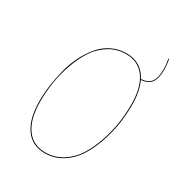

<svg xmlns="http://www.w3.org/2000/svg" viewBox="-148 -698 755 808"><g transform="rotate(30 229.5 -293.5)"><path d="M445.8 -546.9Q445.8 -504.4 431.6 -483.9Q417.5 -463.4 381.8 -460Q402.8 -415.5 402.8 -349.6Q402.8 -304.7 395.8 -257.6Q388.7 -210.4 372.1 -162.1Q355.5 -113.8 331.3 -76.2Q307.1 -38.6 269 -14.6Q231 9.3 185.1 9.3Q123 9.3 89.8 -38.1Q56.6 -85.4 56.6 -170.4Q56.6 -208 62 -247.6Q67.4 -287.1 77.9 -327.6Q88.4 -368.2 106.4 -403.8Q124.5 -439.5 147.9 -467.3Q171.4 -495.1 204.1 -511.2Q236.8 -527.3 274.9 -527.3Q348.1 -527.3 380.9 -461.9V-463.4Q415.5 -466.8 429 -486.1Q442.4 -505.4 442.4 -546.9Q442.4 -570.8 437 -595.7L440.4 -596.2Q445.8 -571.3 445.8 -546.9ZM185.1 5.4Q230.5 5.4 267.8 -18.3Q305.2 -42 328.9 -79.3Q352.5 -116.7 368.9 -164.6Q385.3 -212.4 392.1 -258.8Q398.9 -305.2 398.9 -349.6Q398.9 -432.6 366.7 -478Q334.5 -523.4 274.9 -523.4Q230 -523.4 192.9 -500.5Q155.8 -477.5 131.8 -440.7Q107.9 -403.8 91.3 -356.4Q74.7 -309.1 67.6 -262.5Q60.5 -215.8 60.5 -170.4Q60.5 -86.9 92.8 -40.8Q125 5.4 185.1 5.4Z"/></g></svg>

Font: Fira Sans Compressed Four
Style: Italic
Weight: 100
Width: 3
Italic angle: -8°
Designer: Carrois Corporate & Edenspiekermann AG
Foundry: Carrois Corporate GbR & Edenspiekermann AG
Version: Version 4.203;PS 004.203;hotconv 1.0.88;makeotf.lib2.5.64775